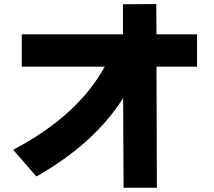

<svg xmlns="http://www.w3.org/2000/svg" viewBox="-20 -840 1040 934"><path d="M43.9 -111.3Q358.4 -276.4 489.3 -515.6H85.9V-672.9H578.1V-819.3L740.2 -820.3L741.2 -672.9H938.5V-515.6H741.2L743.2 73.2H581.1L579.1 -363.3Q440.4 -142.6 157.2 18.6Z"/></svg>

Font: GenEi M Gothic v2 Heavy
Style: Regular
Weight: 800
Version: Version 2.0